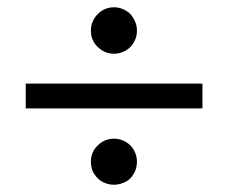

<svg xmlns="http://www.w3.org/2000/svg" viewBox="-20 -596 620 521"><path d="M49.8 -369.1Q169.9 -369.1 529.3 -369.1Q529.3 -352.5 529.3 -301.8Q409.2 -301.8 49.8 -301.8Q49.8 -319.3 49.8 -369.1ZM226.6 -512.7Q226.6 -526.4 231.4 -537.1Q236.3 -548.8 245.1 -557.6Q253.9 -566.4 264.6 -571.3Q276.4 -576.2 289.1 -576.2Q302.7 -576.2 313.5 -571.3Q325.2 -566.4 334 -557.6Q341.8 -548.8 346.7 -537.1Q351.6 -526.4 351.6 -512.7Q351.6 -499 346.7 -488.3Q341.8 -476.6 334 -468.8Q325.2 -460 313.5 -455.1Q302.7 -450.2 289.1 -450.2Q276.4 -450.2 264.6 -455.1Q253.9 -460 245.1 -468.8Q236.3 -476.6 231.4 -488.3Q226.6 -499 226.6 -512.7ZM226.6 -157.2Q226.6 -169.9 231.4 -181.6Q236.3 -193.4 245.1 -201.2Q253.9 -210 264.6 -214.8Q276.4 -219.7 289.1 -219.7Q302.7 -219.7 313.5 -214.8Q325.2 -210 334 -201.2Q341.8 -193.4 346.7 -181.6Q351.6 -169.9 351.6 -157.2Q351.6 -143.6 346.7 -131.8Q341.8 -121.1 334 -112.3Q325.2 -103.5 313.5 -99.6Q302.7 -94.7 289.1 -94.7Q276.4 -94.7 264.6 -99.6Q253.9 -103.5 245.1 -112.3Q236.3 -121.1 231.4 -131.8Q226.6 -143.6 226.6 -157.2Z"/></svg>

Font: Lato
Style: Regular
Weight: 400
Designer: Lukasz Dziedzic with Adam Twardoch and Botio Nikoltchev
Version: Version 2.015; 2015-08-06; http://www.latofonts.com/